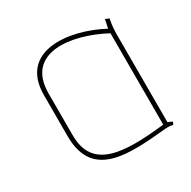

<svg xmlns="http://www.w3.org/2000/svg" viewBox="-122 -626 746 750"><g transform="rotate(-30 251.0 -251.5)"><path d="M424 -22C231 0 97 -10 97 -162V-351C97 -532 284 -509 424 -434ZM463 -13C450 -20 443 -22 443 -22V-423C443 -455 450 -486 450 -486L433 -493L425 -454C286 -529 78 -551 78 -354V-169C78 29 255 12 425 -4C438 -5 455 -3 457 -1Z"/></g></svg>

Font: Advent Pro
Style: Thin
Weight: 100
Designer: Andreas Kalpakidis
Foundry: Andreas Kalpakidis
Version: Version 2.002 2007